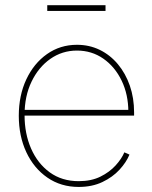

<svg xmlns="http://www.w3.org/2000/svg" viewBox="-20 -718 592 748"><path d="M286.6 10.3Q217.3 10.3 164.6 -26.1Q111.8 -62.5 82.5 -125.2Q53.2 -188 53.2 -267.1Q53.2 -346.2 82.5 -408.7Q111.8 -471.2 163.1 -507.3Q214.4 -543.5 279.8 -543.5Q328.1 -543.5 368.7 -523.7Q409.2 -503.9 439.2 -468Q469.2 -432.1 485.8 -384.3Q502.4 -336.4 502.4 -279.8V-267.6H64.9V-290H489.3L480 -282.2Q480 -349.6 453.9 -403.8Q427.7 -458 382.6 -489.5Q337.4 -521 279.8 -521Q222.2 -521 176 -488.5Q129.9 -456.1 102.8 -399.7Q75.7 -343.3 75.7 -271V-269Q75.7 -197.3 101.1 -139.2Q126.5 -81.1 173.8 -46.6Q221.2 -12.2 286.6 -12.2Q335.4 -12.2 371.1 -29.8Q406.7 -47.4 430.4 -73.5Q454.1 -99.6 464.4 -124.5L484.4 -115.7Q472.2 -85.9 445.6 -56.9Q418.9 -27.8 378.9 -8.8Q338.9 10.3 286.6 10.3ZM391.1 -697.8V-675.3H164.1V-697.8Z"/></svg>

Font: Inter 20pt Thin
Style: Regular
Weight: 250
Version: Version 4.001;git-66647c0bb